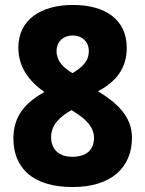

<svg xmlns="http://www.w3.org/2000/svg" viewBox="-20 -744 586 774"><path d="M274 -724C144 -724 54 -664 54 -552C54 -473 97 -417 159 -373C83 -331 34 -277 34 -186C34 -66 113 10 273 10C430 10 512 -70 512 -189C512 -275 451 -330 375 -376C447 -414 491 -468 491 -551C491 -664 406 -724 274 -724ZM273 -601C310 -601 338 -577 338 -538C338 -496 310 -472 272 -449C234 -472 208 -499 208 -538C208 -577 236 -601 273 -601ZM186 -191C186 -238 217 -271 268 -300L281 -292C323 -266 359 -233 359 -189C359 -141 330 -112 271 -112C216 -112 186 -144 186 -191Z"/></svg>

Font: Noto Sans Thai Looped SemiCondensed ExtraBold
Style: Regular
Weight: 800
Width: 4
Designer: Sasikarn Vongin, Ben Mitchell
Foundry: The Fontpad Ltd
Version: Version 1.001